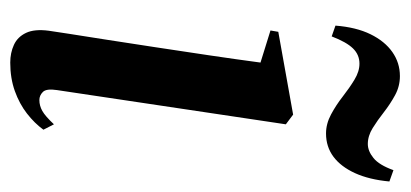

<svg xmlns="http://www.w3.org/2000/svg" viewBox="-223 -529 762 356"><g transform="rotate(90 158.0 -351.0)"><path d="M96 11Q78 11 63.2 4.2Q48.5 -2.5 41 -18.2Q33.5 -34 37 -60.5Q38 -68.5 42.5 -96.8Q47 -125 53.5 -166.8Q60 -208.5 67.5 -257.8Q75 -307 82.5 -357.5Q90 -408 96 -453L36.5 -471.5L39 -486L192.5 -513.5L210.5 -500L147 -75.5Q144 -56 150.5 -49.5Q157 -43 165.5 -43Q176 -43 185.8 -48.5Q195.5 -54 210.5 -70L220.5 -50.5Q208.5 -34 190.5 -20Q172.5 -6 148.8 2.5Q125 11 96 11ZM27.5 -592Q30.5 -630.5 43.5 -657Q56.5 -683.5 76.5 -697.5Q96.5 -711.5 121 -711.5Q140 -711.5 156.5 -702.5Q173 -693.5 188 -681.8Q203 -670 217.5 -661Q232 -652 247 -652Q260 -652 273 -662.5Q286 -673 295.5 -699.5L316.5 -692Q313 -654.5 301 -628.2Q289 -602 270.5 -588.2Q252 -574.5 227.5 -574.5Q209.5 -574.5 192.2 -583.8Q175 -593 159 -605.5Q143 -618 127.8 -627.2Q112.5 -636.5 98 -636.5Q81.5 -636.5 69.8 -624.5Q58 -612.5 47.5 -585Z"/></g></svg>

Font: Merriweather 144pt Medium
Style: Italic
Weight: 500
Italic angle: -7.8°
Version: Version 2.101